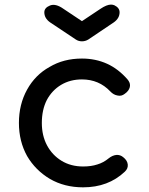

<svg xmlns="http://www.w3.org/2000/svg" viewBox="-20 -803 641 827"><path d="M337.9 3.9Q257.8 3.9 195.3 -32.2Q132.8 -69.3 96.7 -130.9Q61.5 -194.3 61.5 -273.4Q61.5 -353.5 96.7 -417Q131.8 -480.5 193.4 -514.6Q253.9 -550.8 333 -550.8Q391.6 -550.8 441.4 -528.3Q490.2 -505.9 529.3 -460.9Q540 -448.2 540 -435.5Q540 -431.6 539.1 -427.7Q535.2 -411.1 516.6 -398.4Q502.9 -387.7 486.3 -391.6Q468.8 -394.5 455.1 -409.2Q406.2 -460.9 333 -460.9Q282.2 -460.9 243.2 -437.5Q204.1 -414.1 181.6 -372.1Q160.2 -330.1 160.2 -273.4Q160.2 -218.8 182.6 -176.8Q205.1 -134.8 245.1 -110.4Q285.2 -85.9 337.9 -85.9Q373 -85.9 399.4 -94.7Q425.8 -102.5 448.2 -121.1Q463.9 -133.8 481.4 -135.7Q498 -136.7 510.7 -126Q528.3 -112.3 530.3 -94.7Q532.2 -77.1 517.6 -63.5Q446.3 3.9 337.9 3.9ZM333 -625Q318.4 -625 306.6 -632.8Q269.5 -657.2 195.3 -707Q170.9 -724.6 170.9 -750Q170.9 -769.5 195.3 -779.3Q219.7 -789.1 253.9 -764.6Q280.3 -747.1 333 -711.9Q352.5 -725.6 412.1 -764.6Q439.5 -783.2 458 -783.2Q465.8 -783.2 472.7 -780.3Q495.1 -769.5 495.1 -750Q495.1 -724.6 470.7 -707Q433.6 -682.6 360.4 -632.8Q347.7 -625 333 -625Z"/></svg>

Font: Abed
Style: Bold
Weight: 700
Designer: Johan Aakerlund
Version: Version 3.105